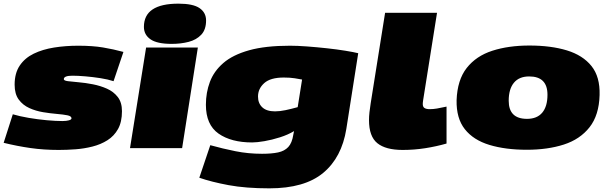

<svg xmlns="http://www.w3.org/2000/svg" viewBox="-38 -810 3328 1050"><path d="M-18 -29 32 -185Q69 -174 118.5 -165.5Q168 -157 218 -152.5Q268 -148 303 -148Q325 -148 339 -152Q353 -156 353 -163Q353 -175 330.5 -179.5Q308 -184 272.5 -187Q237 -190 197.5 -196.5Q158 -203 122.5 -219Q87 -235 64.5 -265.5Q42 -296 42 -347Q42 -410 70 -451.5Q98 -493 146.5 -516.5Q195 -540 257.5 -550Q320 -560 390 -560Q468 -560 525 -550.5Q582 -541 637 -526L583 -366Q553 -376 511.5 -382.5Q470 -389 429 -392.5Q388 -396 358 -396Q311 -396 311 -377Q311 -369 334 -366Q357 -363 393 -360Q429 -357 470 -349Q511 -341 547 -325Q583 -309 606 -279.5Q629 -250 629 -202Q629 -143 607.5 -104.5Q586 -66 549.5 -43Q513 -20 467.5 -8.5Q422 3 374.5 6.5Q327 10 283 10Q201 10 128 -0.5Q55 -11 -18 -29Z M938 -790Q1018 -790 1053.5 -765.5Q1089 -741 1089 -698Q1089 -648 1062.5 -620Q1036 -592 993.5 -581Q951 -570 901 -570Q821 -570 785 -595Q749 -620 749 -663Q749 -790 938 -790ZM673 0 761 -550H1044L958 0Z M1052 162 1112 -16Q1180 3 1250 17Q1320 31 1395 31Q1448 31 1483 23.5Q1518 16 1538.5 -6Q1559 -28 1566 -73L1570 -93Q1537 -73 1493 -59Q1449 -45 1408 -38Q1367 -31 1341 -31Q1226 -31 1157 -79.5Q1088 -128 1088 -237Q1088 -304 1110 -362.5Q1132 -421 1183.5 -465.5Q1235 -510 1324 -535Q1413 -560 1548 -560Q1588 -560 1641.5 -556Q1695 -552 1750 -546Q1805 -540 1851 -532.5Q1897 -525 1921 -519L1856 -105Q1831 51 1729.5 135.5Q1628 220 1435 220Q1306 220 1212 202.5Q1118 185 1052 162ZM1614 -375Q1599 -378 1573.5 -382Q1548 -386 1514 -386Q1441 -386 1407 -355.5Q1373 -325 1373 -282Q1373 -245 1396.5 -223Q1420 -201 1466 -201Q1492 -201 1523 -207.5Q1554 -214 1590 -224Z M2068 -740H2352L2276 -262Q2275 -255 2274.5 -250Q2274 -245 2274 -241Q2274 -225 2284 -219Q2294 -213 2312 -213Q2331 -213 2351.5 -216.5Q2372 -220 2404 -227V-25Q2348 -9 2287.5 0.5Q2227 10 2164 10Q2071 10 2025.5 -27Q1980 -64 1980 -153Q1980 -173 1982.5 -196Q1985 -219 1989 -244Z M2843 9Q2726 9 2638.5 -17.5Q2551 -44 2504 -103.5Q2457 -163 2459 -262Q2463 -373 2514.5 -438.5Q2566 -504 2654.5 -532.5Q2743 -561 2857 -561Q2975 -561 3062 -534.5Q3149 -508 3196.5 -449Q3244 -390 3241 -290Q3238 -180 3186 -114Q3134 -48 3045.5 -19.5Q2957 9 2843 9ZM2844 -160Q2899 -160 2927.5 -194Q2956 -228 2956 -292Q2956 -392 2856 -392Q2801 -392 2772.5 -357.5Q2744 -323 2744 -259Q2744 -160 2844 -160Z"/></svg>

Font: Georama ExtraExtended Black
Style: Italic
Weight: 900
Width: 8
Italic angle: -9°
Designer: Jean-Baptiste Levee
Foundry: Production Type
Version: Version 1.000